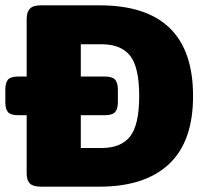

<svg xmlns="http://www.w3.org/2000/svg" viewBox="-27 -700 767 720"><path d="M73 -50V-268H41Q13 -268 3 -279.5Q-7 -291 -7 -317V-363Q-7 -390 3 -401.5Q13 -413 41 -413H73V-629Q73 -655 85 -667.5Q97 -680 126 -680H346Q697 -680 697 -340Q697 -169 606.5 -84.5Q516 0 346 0H126Q97 0 85 -12Q73 -24 73 -50ZM354 -145Q427 -145 461 -188.5Q495 -232 495 -340Q495 -448 461 -491Q427 -534 354 -534H276V-413H366Q394 -413 404.5 -401.5Q415 -390 415 -363V-317Q415 -291 404.5 -279.5Q394 -268 366 -268H276V-145Z"/></svg>

Font: Mitr SemiBold
Style: Regular
Weight: 600
Designer: Thanarat Vachiruckul
Foundry: Cadson Demak
Version: Version 1.003